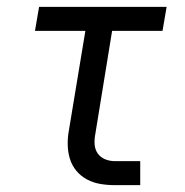

<svg xmlns="http://www.w3.org/2000/svg" viewBox="-20 -540 540 560"><path d="M315 0Q293 0 272.5 -3.5Q252 -7 234 -16.5Q216 -26 203 -41.5Q190 -57 184 -76.5Q178 -96 177.5 -117.5Q177 -139 181 -160L229 -450H82L94 -520H466L454 -450H307L258 -149Q255 -134 256 -119Q257 -104 265 -92.5Q273 -81 286.5 -75.5Q300 -70 315 -70H389V0Z"/></svg>

Font: Iosevka SS04
Style: Italic
Weight: 400
Italic angle: -9°
Monospace: yes
Designer: Belleve Invis
Foundry: Belleve Invis
Version: Version 19.0.0; ttfautohint (v1.8.4)